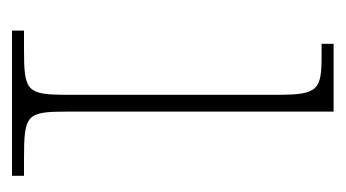

<svg xmlns="http://www.w3.org/2000/svg" viewBox="-148 -428 576 320"><g transform="rotate(90 140.0 -268.0)"><path d="M31 0H273V-20H245C170 -20 166 -24 166 -94V-536H53V-516H71C130 -516 138 -511 138 -442V-94C138 -24 133 -20 61 -20H31Z"/></g></svg>

Font: Noto Serif Sinhala Thin
Style: Regular
Weight: 100
Designer: Jelle Bosma - Monotype Design Team
Foundry: Monotype Imaging Inc.
Version: Version 2.007